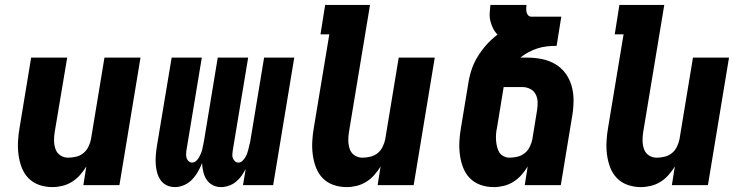

<svg xmlns="http://www.w3.org/2000/svg" viewBox="-20 -755 3040 783"><path d="M194 8Q165 8 139.5 -1Q114 -10 96 -28.5Q78 -47 68.5 -72Q59 -97 55.5 -124Q52 -151 53.5 -179Q55 -207 60 -235L107 -520H254L203 -216Q200 -198 200.5 -180Q201 -162 206.5 -146.5Q212 -131 226 -121.5Q240 -112 258 -112Q274 -112 290.5 -116Q307 -120 320 -130.5Q333 -141 340.5 -156.5Q348 -172 351 -187L406 -520H553L467 0H320L332 -76Q321 -58 306.5 -41.5Q292 -25 273.5 -13.5Q255 -2 234.5 3Q214 8 194 8Z M694 8Q675 8 659.5 0.5Q644 -7 634.5 -21Q625 -35 620.5 -52Q616 -69 615 -87Q614 -105 615.5 -123.5Q617 -142 620 -160L680 -520H803L740 -140Q739 -132 739 -124Q739 -116 741.5 -109Q744 -102 750 -97Q756 -92 763 -92Q772 -92 779.5 -98.5Q787 -105 791.5 -113Q796 -121 799.5 -129.5Q803 -138 805 -146.5Q807 -155 808.5 -163.5Q810 -172 812 -181L868 -520H992L929 -140Q928 -132 927.5 -124Q927 -116 930 -109Q933 -102 938.5 -97Q944 -92 952 -92Q961 -92 968 -98.5Q975 -105 980 -113Q985 -121 988 -129.5Q991 -138 993 -146.5Q995 -155 997 -163.5Q999 -172 1001 -181L1057 -520H1180L1094 0H971L982 -66Q974 -51 964.5 -37.5Q955 -24 942 -13.5Q929 -3 913 2.5Q897 8 882 8Q863 8 847.5 0Q832 -8 822.5 -22.5Q813 -37 809 -54.5Q805 -72 804 -90Q797 -72 787 -54.5Q777 -37 763 -22.5Q749 -8 730.5 0Q712 8 694 8Z M1394 8Q1365 8 1339.5 -1Q1314 -10 1296 -28.5Q1278 -47 1268.5 -72Q1259 -97 1255.5 -124Q1252 -151 1253.5 -179Q1255 -207 1260 -235L1323 -615H1287L1306 -735H1489L1403 -216Q1400 -198 1400.5 -180Q1401 -162 1406.5 -146.5Q1412 -131 1426 -121.5Q1440 -112 1458 -112Q1474 -112 1490.5 -116Q1507 -120 1520 -130.5Q1533 -141 1540.5 -156.5Q1548 -172 1551 -187L1606 -520H1753L1667 0H1520L1532 -76Q1521 -58 1506.5 -41.5Q1492 -25 1473.5 -13.5Q1455 -2 1434.5 3Q1414 8 1394 8Z M1994 8Q1965 8 1939.5 -1Q1914 -10 1896 -28.5Q1878 -47 1868.5 -72Q1859 -97 1855.5 -124Q1852 -151 1853.5 -179Q1855 -207 1860 -235L1889 -410Q1893 -439 1902 -467.5Q1911 -496 1927 -522.5Q1943 -549 1963.5 -572Q1984 -595 2009 -614Q1998 -625 1991 -639Q1984 -653 1980 -668.5Q1976 -684 1977 -701Q1978 -718 1980 -735H2127Q2126 -727 2126 -719.5Q2126 -712 2127.5 -705Q2129 -698 2134 -692.5Q2139 -687 2147 -687H2269L2250 -568Q2231 -568 2211.5 -566Q2192 -564 2173 -558Q2154 -552 2136 -542.5Q2118 -533 2102 -520H2130Q2161 -520 2190.5 -514Q2220 -508 2244.5 -493.5Q2269 -479 2286 -456Q2303 -433 2311 -405Q2319 -377 2319 -346.5Q2319 -316 2314 -285L2267 0H2120L2132 -76Q2121 -58 2106.5 -41.5Q2092 -25 2073.5 -13.5Q2055 -2 2034.5 3Q2014 8 1994 8ZM2058 -112Q2074 -112 2090.5 -116Q2107 -120 2120 -130.5Q2133 -141 2140.5 -156.5Q2148 -172 2151 -187L2170 -304Q2173 -322 2172.5 -339Q2172 -356 2164.5 -370.5Q2157 -385 2142 -392.5Q2127 -400 2110 -400H2034L2007 -235Q2004 -222 2003 -208.5Q2002 -195 2003 -182Q2004 -169 2007 -156.5Q2010 -144 2016 -134Q2022 -124 2033.5 -118Q2045 -112 2058 -112Z M2594 8Q2565 8 2539.5 -1Q2514 -10 2496 -28.5Q2478 -47 2468.5 -72Q2459 -97 2455.5 -124Q2452 -151 2453.5 -179Q2455 -207 2460 -235L2523 -615H2487L2506 -735H2689L2603 -216Q2600 -198 2600.5 -180Q2601 -162 2606.5 -146.5Q2612 -131 2626 -121.5Q2640 -112 2658 -112Q2674 -112 2690.5 -116Q2707 -120 2720 -130.5Q2733 -141 2740.5 -156.5Q2748 -172 2751 -187L2806 -520H2953L2867 0H2720L2732 -76Q2721 -58 2706.5 -41.5Q2692 -25 2673.5 -13.5Q2655 -2 2634.5 3Q2614 8 2594 8Z"/></svg>

Font: Iosevka Heavy Extended
Style: Italic
Weight: 900
Width: 7
Italic angle: -9°
Monospace: yes
Designer: Belleve Invis
Foundry: Belleve Invis
Version: Version 32.5.0; ttfautohint (v1.8.4)